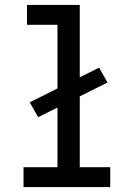

<svg xmlns="http://www.w3.org/2000/svg" viewBox="-20 -755 540 775"><path d="M75 0V-80H212V-321L134 -282L100 -342L212 -398V-655H89V-735H302V-443L380 -482L414 -422L302 -366V-80H425V0Z"/></svg>

Font: Iosevka Fixed Medium
Style: Regular
Weight: 500
Monospace: yes
Designer: Belleve Invis
Foundry: Belleve Invis
Version: Version 32.3.0